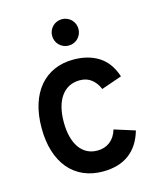

<svg xmlns="http://www.w3.org/2000/svg" viewBox="-110 -796 738 887"><g transform="rotate(-15 259.0 -352.5)"><path d="M272.9 12.2Q221.7 12.2 180.4 -5.9Q139.2 -23.9 110.1 -58.3Q81.1 -92.8 65.4 -142.3Q49.8 -191.9 49.8 -254.9Q49.8 -317.9 65.4 -367.7Q81.1 -417.5 110.1 -451.9Q139.2 -486.3 180.4 -504.6Q221.7 -522.9 272.9 -522.9Q344.2 -522.9 393.8 -491.2Q443.4 -459.5 465.8 -391.1L367.2 -356.9Q356 -386.2 333 -404.5Q310.1 -422.9 276.9 -422.9Q247.6 -422.9 225.1 -411.1Q202.6 -399.4 187.3 -377.7Q171.9 -356 163.8 -325Q155.8 -293.9 155.8 -254.9Q155.8 -215.8 163.8 -184.8Q171.9 -153.8 186.8 -132.3Q201.7 -110.8 223.4 -99.4Q245.1 -87.9 272.9 -87.9Q308.1 -87.9 333.3 -107.4Q358.4 -127 369.1 -163.1L467.8 -131.8Q447.3 -60.5 398.2 -24.2Q349.1 12.2 272.9 12.2ZM270 -590.8Q256.8 -590.8 245.4 -595.7Q233.9 -600.6 225.3 -609.1Q216.8 -617.7 211.9 -629.2Q207 -640.6 207 -653.8Q207 -667 211.9 -678.5Q216.8 -689.9 225.3 -698.5Q233.9 -707 245.4 -711.9Q256.8 -716.8 270 -716.8Q283.2 -716.8 294.7 -711.9Q306.2 -707 314.7 -698.5Q323.2 -689.9 328.1 -678.5Q333 -667 333 -653.8Q333 -640.6 328.1 -629.2Q323.2 -617.7 314.7 -609.1Q306.2 -600.6 294.7 -595.7Q283.2 -590.8 270 -590.8Z"/></g></svg>

Font: Overpass
Style: Regular
Weight: 400
Designer: Delve Withrington
Foundry: Delve Fonts
Version: Version 1.001